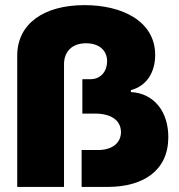

<svg xmlns="http://www.w3.org/2000/svg" viewBox="-20 -737 707 757"><path d="M47.9 -517.6V0H232.4V-483.4C232.4 -535.2 265.6 -566.4 319.3 -566.4C372.1 -566.4 403.3 -537.1 402.3 -493.2C401.4 -454.1 376 -424.8 336.9 -424.8H304.7V-289.1H355.5C418 -289.1 456.1 -262.7 457 -216.8C457 -172.9 421.9 -145.5 366.2 -145.5H301.8V0H404.3C543.9 0 642.6 -63.5 643.6 -194.3C644.5 -294.9 588.9 -369.1 496.1 -374V-381.8C557.6 -397.5 591.8 -451.2 591.8 -520.5C591.8 -653.3 461.9 -716.8 313.5 -716.8C150.4 -716.8 47.9 -641.6 47.9 -517.6Z"/></svg>

Font: Pretendard Black
Style: Regular
Weight: 900
Designer: Base glyphs from Inter by Rasmus Andersson; Hangeul glyphs from Noto Sans CJK(Source Han Sans) by Jang Soo-young and Kan
Foundry: Kil Hyung-jin
Version: Version 1.309;Glyphs 3.2 (3225)